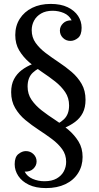

<svg xmlns="http://www.w3.org/2000/svg" viewBox="-20 -701 504 981"><path d="M142 -547Q142 -510 162 -482Q182 -454 213 -430.5Q244 -407 279.5 -383.5Q315 -360 346 -333.5Q377 -307 397 -272.5Q417 -238 417 -191Q417 -152 403 -124.5Q389 -97 363.5 -78Q338 -59 305.5 -46Q273 -33 236 -25V-52Q279 -66 306 -91Q333 -116 333 -162Q333 -201 313 -230.5Q293 -260 262 -284.5Q231 -309 195.5 -332.5Q160 -356 129 -383Q98 -410 78 -443.5Q58 -477 58 -522Q58 -569 81 -605Q104 -641 144.5 -661Q185 -681 239 -681Q291 -681 326 -664Q361 -647 379 -619.5Q397 -592 397 -559Q397 -522 378.5 -507Q360 -492 340 -492Q317 -492 301.5 -507.5Q286 -523 286 -545Q286 -566 302.5 -582Q319 -598 346 -597Q333 -623 306 -634.5Q279 -646 249 -646Q214 -646 190 -632Q166 -618 154 -595.5Q142 -573 142 -547ZM318 126Q318 89 297.5 61Q277 33 245.5 9.5Q214 -14 178 -37.5Q142 -61 110 -87.5Q78 -114 57.5 -149Q37 -184 37 -230Q37 -269 51.5 -296.5Q66 -324 91 -343Q116 -362 149 -375Q182 -388 218 -396V-369Q175 -355 148 -330Q121 -305 121 -259Q121 -220 141.5 -190.5Q162 -161 193.5 -136.5Q225 -112 261.5 -88.5Q298 -65 329.5 -38Q361 -11 381.5 22.5Q402 56 402 101Q402 147 379 183.5Q356 220 314 240Q272 260 215 260Q163 260 127.5 243Q92 226 73.5 198Q55 170 55 138Q55 101 74 86Q93 71 112 71Q135 71 151 86.5Q167 102 167 124Q167 145 150.5 161Q134 177 106 176Q119 201 147 213Q175 225 207 225Q245 225 269.5 211Q294 197 306 174.5Q318 152 318 126Z"/></svg>

Font: Brygada 1918 Medium
Style: Regular
Weight: 500
Designer: Mateusz Machalski | Borys Kosmynka | Przemek Hoffer
Foundry: NIEPODLEGLA 2018
Version: Version 3.006